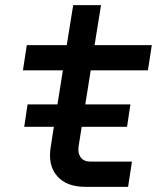

<svg xmlns="http://www.w3.org/2000/svg" viewBox="-20 -725 640 745"><path d="M74 -233 87 -320H203L224 -452H69L84 -550H239L264 -705H372L347 -550H569L554 -452H332L311 -320H486L473 -233H297L285 -157Q281 -131 293 -114.5Q305 -98 331 -98H492L477 0H311Q238 0 201.5 -42Q165 -84 177 -156L189 -233Z"/></svg>

Font: JetBrains Mono NL SemiBold
Style: Italic
Weight: 600
Italic angle: -9°
Monospace: yes
Designer: Philipp Nurullin, Konstantin Bulenkov
Foundry: JetBrains
Version: Version 2.305; ttfautohint (v1.8.4.7-5d5b)